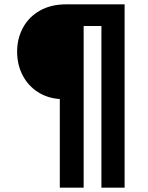

<svg xmlns="http://www.w3.org/2000/svg" viewBox="-20 -710 684 886"><path d="M256 -253Q198 -257 153.5 -286Q109 -315 84 -363.5Q59 -412 59 -472Q59 -533 86.5 -583Q114 -633 165 -661.5Q216 -690 286 -690H555V156H448V-590H366V156H256Z"/></svg>

Font: D-DIN
Style: DIN-Bold
Weight: 700
Designer: Charles Nix
Foundry: Datto Inc.
Version: Version 1.00